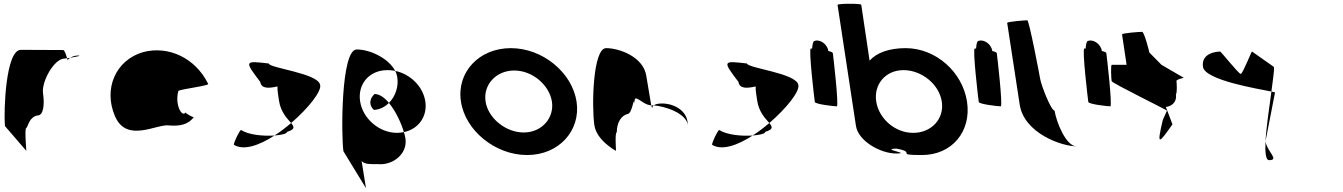

<svg xmlns="http://www.w3.org/2000/svg" viewBox="-20 -810 7088 1013"><path d="M6 -145 119 -14C120 -6 108 -135 119 -135C128 -142 134 -194 179 -201C209 -201 216 -258 207 -318C198 -378 265 -501 321 -501C321 -501 326 -502 334 -503C329 -520 320 -546 314 -546C314 -546 172 -547 90 -547C10 -547 -1 -225 6 -145ZM334 -503C336 -498 337 -494 337 -491C337 -494 342 -500 350 -505C344 -504 339 -504 334 -503ZM350 -505C379 -510 417 -517 390 -517C374 -517 360 -511 350 -505Z M587 -196C650 -52 810 -160 876 -148C927 -144 972 -152 1002 -191C994 -193 958 -212 959 -217C941 -188 901 -257 921 -330C931 -340 1090 -358 1078 -368C1010 -506 867 -570 735 -535C590 -493 524 -341 587 -196ZM959 -218V-217ZM1003 -192 1002 -191C1004 -191 1004 -191 1003 -190Z M1214 -46C1266 -14 1348 -43 1428 -95C1371 -91 1292 -98 1252 -124C1244 -124 1212 -56 1214 -46ZM1353 -378C1359 -340 1400 -344 1444 -354C1443 -333 1448 -306 1452 -279C1461 -218 1496 -184 1516 -161C1607 -239 1678 -329 1669 -362C1659 -424 1402 -450 1398 -475C1270 -490 1268 -490 1353 -378ZM1428 -95C1467 -98 1495 -105 1494 -114C1538 -128 1533 -140 1516 -161C1488 -137 1458 -114 1428 -95Z M1792 -12 1911 183 1888 40C1905 58 1935 56 1975 56C2052 63 2132 2 2119 -80C2117 -90 2115 -101 2111 -113C2099 -111 2088 -109 2075 -109C1981 -109 1894 -184 1880 -275C1866 -366 1928 -440 2024 -440C2038 -440 2052 -439 2065 -436C2031 -501 1935 -549 1862 -549C1778 -549 1780 -92 1792 -12ZM1953 -230C1984 -232 2011 -246 2032 -267C2009 -295 1982 -314 1956 -314C1924 -284 1930 -250 1953 -230ZM2032 -267C2067 -225 2097 -161 2111 -113C2188 -129 2236 -196 2224 -275C2212 -353 2146 -419 2065 -436C2071 -425 2074 -414 2076 -403C2084 -353 2066 -301 2032 -267Z M2412 -274C2435 -121 2593 8 2761 8C2929 8 3045 -121 3022 -274C2998 -428 2843 -556 2675 -556C2507 -556 2388 -428 2412 -274ZM2542 -274C2528 -362 2597 -438 2693 -438C2789 -438 2878 -362 2892 -274C2905 -188 2839 -111 2743 -111C2647 -111 2555 -188 2542 -274Z M3116 -149C3128 -68 3230 -14 3230 -14C3231 -6 3223 -112 3234 -112C3235 -171 3262 -200 3289 -208C3319 -208 3322 -314 3330 -261C3319 -331 3367 -256 3416 -254C3412 -281 3400 -346 3390 -409C3375 -510 3248 -556 3178 -556C3108 -556 3101 -250 3116 -149ZM3416 -254C3418 -246 3420 -242 3421 -241C3422 -237 3419 -246 3429 -254ZM3429 -254C3485 -250 3600 -215 3610 -149L3607 -170C3598 -228 3536 -264 3472 -264C3448 -264 3436 -259 3429 -254Z M3737 -46C3789 -14 3871 -43 3951 -95C3894 -91 3815 -98 3775 -124C3767 -124 3735 -56 3737 -46ZM3876 -378C3882 -340 3923 -344 3967 -354C3966 -333 3971 -306 3975 -279C3984 -218 4019 -184 4039 -161C4130 -239 4201 -329 4192 -362C4182 -424 3925 -450 3921 -475C3793 -490 3791 -490 3876 -378ZM3951 -95C3990 -98 4018 -105 4017 -114C4061 -128 4056 -140 4039 -161C4011 -137 3981 -114 3951 -95Z M4279 -272C4281 -260 4382 -249 4395 -249C4407 -249 4376 -518 4374 -530C4373 -534 4363 -538 4350 -541C4350 -548 4347 -556 4342 -564C4328 -588 4299 -602 4277 -594C4271 -594 4266 -578 4265 -554H4258C4245 -554 4277 -284 4279 -272Z M4496 -146C4508 -66 4625 0 4709 0C4793 0 4621 -23 4709 -26C4822 -6 4695 8 4844 8C5004 8 5106 -118 5082 -274C5058 -430 4918 -556 4758 -556C4672 -556 4605 -532 4568 -490L4524 -785C4523 -792 4398 -792 4399 -784ZM4603 -274C4589 -366 4653 -440 4747 -440C4842 -440 4935 -366 4949 -274C4963 -184 4895 -109 4798 -109C4702 -109 4617 -184 4603 -274Z M5144 -272C5146 -260 5247 -249 5260 -249C5272 -249 5241 -518 5239 -530C5238 -534 5228 -538 5215 -541C5215 -548 5212 -556 5207 -564C5193 -588 5164 -602 5142 -594C5136 -594 5131 -578 5130 -554H5123C5110 -554 5142 -284 5144 -272Z M5360 -258C5383 -108 5580 -38 5660 -38C5604 -38 5553 -167 5544 -226C5525 -227 5473 -361 5468 -394C5467 -401 5410 -703 5400 -703C5390 -703 5293 -696 5294 -689Z M5722 -272C5724 -260 5825 -249 5838 -249C5850 -249 5819 -518 5817 -530C5816 -534 5806 -538 5793 -541C5793 -548 5790 -556 5785 -564C5771 -588 5742 -602 5720 -594C5714 -594 5709 -578 5708 -554H5701C5688 -554 5720 -284 5722 -272Z M5845 -382C5847 -371 6145 -226 6137 -226L6115 -177C6081 -34 6095 -54 6166 -154L6131 -246C6147 -246 6192 -261 6184 -314C6191 -314 6189 -371 6187 -382C6185 -392 6232 -400 6225 -400L6108 -468L6044 -533C6043 -540 6017 -642 6006 -642C5995 -642 5899 -636 5900 -628L5924 -468H5846C5839 -468 5843 -392 5845 -382Z M6327 -457C6338 -387 6614 -342 6688 -327C6696 -390 6704 -440 6701 -457L6586 -538C6585 -546 6537 -420 6526 -420C6515 -420 6416 -546 6417 -538C6417 -538 6315 -538 6327 -457ZM6657 -65C6654 -6 6658 35 6676 35C6733 35 6663 -12 6657 -65ZM6657 -65 6707 -322C6707 -323 6699 -325 6688 -327C6677 -244 6661 -140 6657 -65ZM6657 -65Z"/></svg>

Font: Ampere
Style: SCRevIta
Weight: 400
Version: Version 1